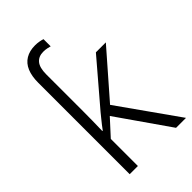

<svg xmlns="http://www.w3.org/2000/svg" viewBox="-230 -846 928 928"><g transform="rotate(-45 234.5 -382.0)"><path d="M199 -764Q213 -764 227 -761.5Q241 -759 249 -756V-707Q242 -709 230.5 -711.5Q219 -714 205 -714Q173 -714 155.5 -693Q138 -672 138 -626V-374Q138 -343 137.5 -308.5Q137 -274 136 -241H139Q146 -251 155.5 -263Q165 -275 175.5 -288Q186 -301 195 -312L383 -532H451L252 -304L467 0H399L213 -267L138 -185V0H82V-625Q82 -670 95 -701Q108 -732 134.5 -748Q161 -764 199 -764Z"/></g></svg>

Font: Noto Sans Display Light
Style: Regular
Weight: 300
Designer: Monotype Design Team
Foundry: Monotype Imaging Inc.
Version: Version 2.003